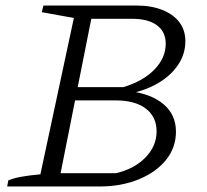

<svg xmlns="http://www.w3.org/2000/svg" viewBox="-20 -674 750 694"><path d="M6 0 10 -22Q29 -30 56.5 -35Q84 -40 126 -44L247 -609L131 -630L137 -654H474Q527 -654 567 -638Q607 -622 628.5 -593.5Q650 -565 650 -525Q650 -479 624 -440Q598 -401 551.5 -373.5Q505 -346 444 -335L446 -345Q527 -335 571.5 -297Q616 -259 616 -198Q616 -141 580.5 -96.5Q545 -52 482 -26Q419 0 341 0ZM199 -48H399Q465 -63 505.5 -104.5Q546 -146 546 -199Q546 -252 507 -281.5Q468 -311 400 -311H218L226 -359H426Q498 -381 538.5 -423Q579 -465 579 -516Q579 -559 547.5 -582.5Q516 -606 458 -606H310Z"/></svg>

Font: Piazzolla 8pt ExtraLight
Style: Italic
Weight: 250
Italic angle: -11.3°
Designer: Juan Pablo del Peral
Foundry: Huerta Tipografica
Version: Version 2.001